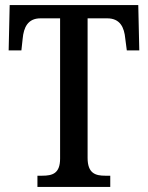

<svg xmlns="http://www.w3.org/2000/svg" viewBox="-20 -734 581 754"><path d="M127 0H413V-44H393C355 -44 324 -53 324 -114V-662H401C452 -662 468 -626 472 -582L478 -536H527L523 -714H18L14 -536H64L69 -582C73 -626 89 -662 139 -662H216V-111C216 -52 185 -44 146 -44H127Z"/></svg>

Font: Noto Serif Hebrew Condensed Medium
Style: Regular
Weight: 500
Width: 3
Designer: Monotype Design Team
Foundry: Monotype Imaging Inc.
Version: Version 2.004